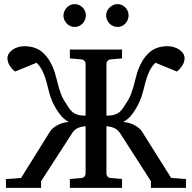

<svg xmlns="http://www.w3.org/2000/svg" viewBox="-20 -911 931 931"><path d="M711.9 0V-32.2L563 -264.2Q551.8 -281.2 535.6 -289.3Q519.5 -297.4 496.1 -298.8V-68.8Q496.1 -62 501.2 -55.4Q506.3 -48.8 517.1 -47.9L571.8 -43V0H318.8V-43L374 -47.9Q384.8 -48.8 389.9 -55.4Q395 -62 395 -68.8V-298.8Q371.6 -297.4 355.5 -289.3Q339.4 -281.2 329.1 -264.2L179.2 -32.2V0H8.8V-43L82 -47.9L221.2 -271Q227.1 -281.2 237.1 -289.8Q247.1 -298.3 259.5 -304.7Q272 -311 285.9 -314.9Q299.8 -318.8 314 -319.8Q290.5 -330.6 270.5 -356.7Q250.5 -382.8 234.9 -416Q223.6 -440.9 217.5 -466.6Q211.4 -492.2 204.6 -516.8Q197.8 -541.5 187.3 -564.2Q176.8 -586.9 157.2 -606.9L53.2 -564Q35.6 -578.1 25.9 -595Q16.1 -611.8 16.1 -628.9Q16.1 -640.1 22.5 -650.6Q28.8 -661.1 39.8 -669.2Q50.8 -677.2 66.2 -682.1Q81.5 -687 99.1 -687Q124.5 -687 148.7 -679Q172.9 -670.9 190.9 -652.8Q209 -635.3 220.5 -616Q231.9 -596.7 239.5 -576.9Q247.1 -557.1 252 -536.9Q256.8 -516.6 262.5 -496.3Q268.1 -476.1 275.1 -456.5Q282.2 -437 293.9 -418.9Q304.2 -403.3 312 -390.9Q319.8 -378.4 330.1 -369.1Q340.3 -359.9 355.5 -355Q370.6 -350.1 395 -350.1V-602.1Q395 -608.9 389.9 -615.5Q384.8 -622.1 374 -623L318.8 -627.9V-670.9H571.8V-627.9L517.1 -623Q506.3 -622.1 501.2 -615.5Q496.1 -608.9 496.1 -602.1V-350.1Q521 -350.1 535.9 -355Q550.8 -359.9 561 -369.1Q571.3 -378.4 579.1 -390.9Q586.9 -403.3 597.2 -418.9Q608.9 -437 616 -456.5Q623 -476.1 628.7 -496.3Q634.3 -516.6 639.2 -536.9Q644 -557.1 651.6 -576.9Q659.2 -596.7 670.7 -616Q682.1 -635.3 700.2 -652.8Q718.3 -670.9 742.2 -679Q766.1 -687 792 -687Q809.6 -687 824.7 -682.1Q839.8 -677.2 851.1 -669.2Q862.3 -661.1 868.7 -650.6Q875 -640.1 875 -628.9Q875 -611.8 865 -595Q855 -578.1 837.9 -564L733.9 -606.9Q713.9 -586.9 703.6 -564.2Q693.4 -541.5 686.5 -516.8Q679.7 -492.2 673.3 -466.6Q667 -440.9 655.8 -416Q640.1 -382.8 620.4 -356.7Q600.6 -330.6 577.1 -319.8Q590.8 -318.8 604.7 -314.9Q618.7 -311 631.1 -304.7Q643.6 -298.3 653.8 -289.8Q664.1 -281.2 669.9 -271L810.1 -47.9L881.8 -43V0ZM396.5 -836.4Q396.5 -825.2 392.1 -814.9Q387.7 -804.7 380.4 -796.9Q373 -789.1 363 -784.7Q353 -780.3 341.8 -780.3Q330.6 -780.3 320.8 -784.7Q311 -789.1 303.7 -796.9Q296.4 -804.7 292 -814.5Q287.6 -824.2 287.6 -835.4Q287.6 -846.2 292 -856.2Q296.4 -866.2 303.7 -874Q311 -881.8 320.8 -886.5Q330.6 -891.1 341.8 -891.1Q353 -891.1 363 -886.7Q373 -882.3 380.4 -875Q387.7 -867.7 392.1 -857.7Q396.5 -847.7 396.5 -836.4ZM603.5 -836.4Q603.5 -825.2 599.4 -814.9Q595.2 -804.7 587.9 -796.9Q580.6 -789.1 570.8 -784.7Q561 -780.3 549.8 -780.3Q538.6 -780.3 528.6 -784.7Q518.6 -789.1 511 -796.9Q503.4 -804.7 499 -814.9Q494.6 -825.2 494.6 -836.4Q494.6 -846.7 499 -856.7Q503.4 -866.7 511.2 -874.3Q519 -881.8 528.8 -886.5Q538.6 -891.1 549.8 -891.1Q561 -891.1 570.8 -886.7Q580.6 -882.3 587.9 -874.8Q595.2 -867.2 599.4 -857.2Q603.5 -847.2 603.5 -836.4Z"/></svg>

Font: Charis SIL
Style: Regular
Weight: 400
Foundry: SIL International
Version: Version 4.112